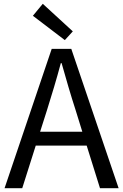

<svg xmlns="http://www.w3.org/2000/svg" viewBox="-20 -990 648 1010"><path d="M321 -779 363 -825 205 -970 153 -907ZM4 0H97L168 -224H436L506 0H604L355 -733H252ZM191 -297 227 -410C253 -493 277 -572 300 -658H304C328 -573 351 -493 378 -410L413 -297Z"/></svg>

Font: Noto Sans HK
Style: Regular
Weight: 400
Designer: Ryoko NISHIZUKA 西塚涼子 (kana, bopomofo & ideographs); Paul D. Hunt (Latin, Greek & Cyrillic); Sandoll Communications 산돌커뮤니
Foundry: Adobe
Version: Version 2.004;hotconv 1.0.118;makeotfexe 2.5.65603